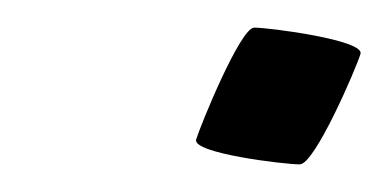

<svg xmlns="http://www.w3.org/2000/svg" viewBox="-20 -309 281 139"><path d="M122 -208C119 -198 186 -190 197 -190C208 -190 238 -260 241 -270C244 -280 175 -289 164 -289C154 -289 125 -218 122 -208Z"/></svg>

Font: bitstorm
Style: exextobl
Weight: 400
Version: Version 0.2